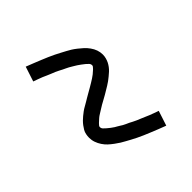

<svg xmlns="http://www.w3.org/2000/svg" viewBox="-23 -628 596 596"><g transform="rotate(45 275.0 -329.5)"><path d="M351 -223Q344 -223 336.5 -224.5Q329 -226 323 -229.5Q317 -233 311 -237.5Q305 -242 300 -247Q295 -252 290.5 -257.5Q286 -263 281.5 -269Q277 -275 273.5 -281.5Q270 -288 266 -294.5Q262 -301 258.5 -307Q255 -313 251 -320Q247 -327 243 -334Q239 -341 235 -347.5Q231 -354 227.5 -359.5Q224 -365 220 -370Q216 -375 209.5 -382Q203 -389 199 -389Q193 -389 189 -385Q185 -381 181.5 -377Q178 -373 173 -366Q168 -359 166 -356Q164 -353 162 -349.5Q160 -346 157.5 -342Q155 -338 152.5 -333.5Q150 -329 148 -324.5Q146 -320 143.5 -315Q141 -310 138 -304.5Q135 -299 132.5 -293Q130 -287 127.5 -280.5Q125 -274 122 -267.5Q119 -261 116 -254Q113 -247 110.5 -239.5Q108 -232 105 -224L56 -240Q61 -253 66 -265.5Q71 -278 75.5 -289Q80 -300 84.5 -310.5Q89 -321 93.5 -330Q98 -339 102.5 -347.5Q107 -356 111 -363.5Q115 -371 119 -377.5Q123 -384 130 -393Q137 -402 143.5 -409Q150 -416 159 -422.5Q168 -429 178 -432.5Q188 -436 199 -436Q206 -436 213.5 -434Q221 -432 227 -429Q233 -426 239 -421.5Q245 -417 250 -411.5Q255 -406 259.5 -400.5Q264 -395 268.5 -389Q273 -383 276.5 -377Q280 -371 284 -364.5Q288 -358 291.5 -352Q295 -346 299 -338.5Q303 -331 307 -324Q311 -317 315 -311Q319 -305 322.5 -299Q326 -293 330 -288.5Q334 -284 340.5 -277Q347 -270 351 -270Q357 -270 361 -274Q365 -278 368.5 -282Q372 -286 377 -292.5Q382 -299 384 -302.5Q386 -306 388 -309.5Q390 -313 392.5 -317Q395 -321 397.5 -325Q400 -329 402 -334Q404 -339 406.5 -344Q409 -349 412 -354.5Q415 -360 417.5 -366Q420 -372 422.5 -378Q425 -384 428 -391Q431 -398 434 -405Q437 -412 439.5 -419.5Q442 -427 445 -435L494 -419Q489 -405 484 -393Q479 -381 474.5 -369.5Q470 -358 465.5 -348Q461 -338 456.5 -328.5Q452 -319 447.5 -311Q443 -303 439 -295.5Q435 -288 431 -281.5Q427 -275 420 -265.5Q413 -256 406.5 -249Q400 -242 391 -236Q382 -230 372 -226.5Q362 -223 351 -223Z"/></g></svg>

Font: Lode Dark
Style: Regular
Weight: 400
Monospace: yes
Designer: Belleve Invis
Foundry: Belleve Invis
Version: Version 29.2.0; ttfautohint (v1.8.3)